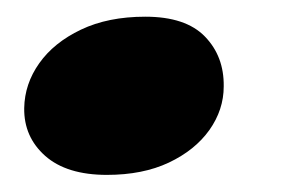

<svg xmlns="http://www.w3.org/2000/svg" viewBox="-20 -199 347 230"><path d="M108 10.5Q60 10.5 34.2 -12.2Q8.5 -35 9 -69.5Q9.5 -98.5 27 -123.2Q44.5 -148 77 -163.5Q109.5 -179 154 -179Q202.5 -179 225.5 -155.2Q248.5 -131.5 248 -95.5Q248 -67.5 230.8 -43.2Q213.5 -19 182.2 -4.2Q151 10.5 108 10.5Z"/></svg>

Font: Fraunces ExtraBold
Style: Italic
Weight: 800
Italic angle: -16°
Version: Version 1.000;[b76b70a41]